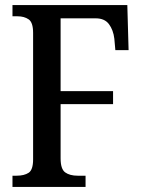

<svg xmlns="http://www.w3.org/2000/svg" viewBox="-20 -734 559 754"><path d="M29 0V-44H45Q75 -44 92.5 -55.5Q110 -67 110 -108V-605Q110 -646 92.5 -658Q75 -670 49 -670H29V-714H480L485 -537H433L429 -582Q425 -616 408 -639Q391 -662 356 -662H218V-376H424V-325H218V-112Q218 -70 236 -57Q254 -44 285 -44H316V0Z"/></svg>

Font: Noto Serif Lao Condensed Medium
Style: Regular
Weight: 500
Width: 3
Designer: Monotype Design Team
Foundry: Monotype Imaging Inc.
Version: Version 2.003; ttfautohint (v1.8.4.7-5d5b)